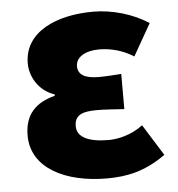

<svg xmlns="http://www.w3.org/2000/svg" viewBox="-47 -627 636 685"><g transform="rotate(-5 271.5 -284.5)"><path d="M309 14C380 14 446 1 520 -52L450 -164C408 -132 359 -122 327 -122C253 -122 214 -143 214 -181C214 -219 238 -232 293 -232C324 -232 359 -229 392 -227V-353C366 -351 335 -349 311 -349C263 -349 237 -363 237 -394C237 -426 270 -447 321 -447C363 -447 407 -435 444 -411L509 -525C452 -562 379 -583 311 -583C181 -583 63 -533 63 -419C63 -374 91 -320 149 -301V-296C81 -279 40 -239 40 -163C40 -45 162 14 309 14Z"/></g></svg>

Font: Noto Sans TC Black
Style: Regular
Weight: 900
Designer: Ryoko NISHIZUKA 西塚涼子 (kana, bopomofo & ideographs); Paul D. Hunt (Latin, Greek & Cyrillic); Sandoll Communications 산돌커뮤니
Foundry: Adobe
Version: Version 2.004;hotconv 1.0.118;makeotfexe 2.5.65603